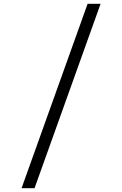

<svg xmlns="http://www.w3.org/2000/svg" viewBox="-20 -843 640 1006"><path d="M93 143 439 -823H507L161 143Z"/></svg>

Font: Iosevka Etoile Light
Style: Regular
Weight: 300
Designer: Belleve Invis
Foundry: Belleve Invis
Version: Version 25.0.1; ttfautohint (v1.8.4)